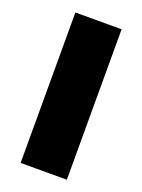

<svg xmlns="http://www.w3.org/2000/svg" viewBox="-110 -591 477 644"><g transform="rotate(20 129.0 -268.5)"><path d="M46 0V-537H211V0Z"/></g></svg>

Font: Hubot Sans
Style: Bold
Weight: 700
Designer: Deni Anggara
Foundry: GitHub, Inc., Subsidiary of Microsoft Corporation
Version: Version 2.000